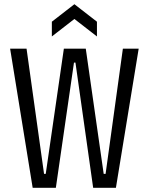

<svg xmlns="http://www.w3.org/2000/svg" viewBox="-20 -891 706 911"><path d="M135 0 28 -660H106L189 -66H197L283 -660H387L472 -66H481L563 -660H638L530 0H422L338 -594H331L245 0ZM226 -718V-788L333 -871L440 -788V-718L333 -801Z"/></svg>

Font: Bricolage Grotesque Condensed Light
Style: Regular
Weight: 300
Width: 3
Designer: Mathieu Triay
Foundry: Atelier Triay
Version: Version 1.000;gftools[0.9.30]